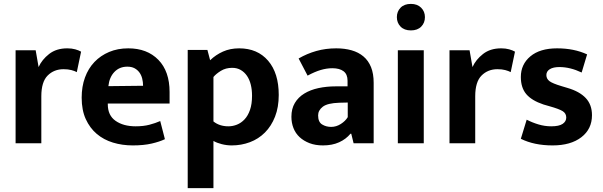

<svg xmlns="http://www.w3.org/2000/svg" viewBox="-20 -735 3091 985"><path d="M60 0V-477H163L178 -391Q195 -429 232 -458Q269 -487 325 -487Q348 -487 366 -482Q384 -477 396 -470L374 -365Q363 -371 346 -375.5Q329 -380 306 -380Q257 -380 224.5 -347.5Q192 -315 192 -241V0Z M850 -204H533V-200Q533 -143 573 -115Q613 -87 676 -87Q716 -87 746.5 -95Q777 -103 802 -114L826 -21Q799 -8 758 1.5Q717 11 661 11Q607 11 559.5 -3.5Q512 -18 476.5 -48Q441 -78 420 -124Q399 -170 399 -234Q399 -291 416 -337.5Q433 -384 464.5 -417Q496 -450 540 -468.5Q584 -487 638 -487Q735 -487 792.5 -428Q850 -369 850 -263ZM714 -295Q714 -314 709.5 -332Q705 -350 695 -363.5Q685 -377 670 -385Q655 -393 633 -393Q593 -393 567 -366Q541 -339 536 -293Z M1169 11Q1143 11 1117.5 4.5Q1092 -2 1075 -12V230H943V-479H1044L1058 -426Q1087 -454 1124 -470.5Q1161 -487 1207 -487Q1301 -487 1355.5 -423.5Q1410 -360 1410 -248Q1410 -185 1391 -136.5Q1372 -88 1339 -55Q1306 -22 1262 -5.5Q1218 11 1169 11ZM1171 -387Q1138 -387 1113 -371.5Q1088 -356 1075 -340V-112Q1106 -87 1152 -87Q1174 -87 1195.5 -95.5Q1217 -104 1234.5 -122.5Q1252 -141 1262.5 -171Q1273 -201 1273 -244Q1273 -275 1266.5 -301Q1260 -327 1247 -346Q1234 -365 1215 -376Q1196 -387 1171 -387Z M1512 -435Q1555 -460 1603 -473.5Q1651 -487 1705 -487Q1748 -487 1783.5 -477Q1819 -467 1844.5 -445.5Q1870 -424 1883.5 -390.5Q1897 -357 1897 -310V0H1794L1782 -49H1778Q1755 -21 1719.5 -5Q1684 11 1637 11Q1598 11 1568 -0.5Q1538 -12 1517 -31.5Q1496 -51 1485.5 -78Q1475 -105 1475 -136Q1475 -177 1492.5 -206.5Q1510 -236 1541 -255Q1572 -274 1613.5 -283Q1655 -292 1703 -292H1763V-321Q1763 -354 1742.5 -369.5Q1722 -385 1685 -385Q1656 -385 1625.5 -376Q1595 -367 1558 -347ZM1764 -209 1721 -208Q1660 -206 1636 -187.5Q1612 -169 1612 -143Q1612 -109 1632.5 -96.5Q1653 -84 1679 -84Q1705 -84 1728.5 -99Q1752 -114 1764 -134Z M2021 0V-477H2154V0ZM2088 -579Q2054 -579 2035 -598.5Q2016 -618 2016 -647Q2016 -676 2035 -695.5Q2054 -715 2088 -715Q2121 -715 2140.5 -695.5Q2160 -676 2160 -647Q2160 -618 2141 -598.5Q2122 -579 2088 -579Z M2286 0V-477H2389L2404 -391Q2421 -429 2458 -458Q2495 -487 2551 -487Q2574 -487 2592 -482Q2610 -477 2622 -470L2600 -365Q2589 -371 2572 -375.5Q2555 -380 2532 -380Q2483 -380 2450.5 -347.5Q2418 -315 2418 -241V0Z M2964 -363Q2905 -391 2850 -391Q2818 -391 2800.5 -380Q2783 -369 2783 -350Q2783 -331 2798.5 -319Q2814 -307 2861 -293L2891 -284Q2953 -266 2985 -232Q3017 -198 3017 -144Q3017 -73 2962.5 -31Q2908 11 2815 11Q2720 11 2652 -23L2682 -121Q2711 -106 2743 -96.5Q2775 -87 2808 -87Q2848 -87 2866.5 -99.5Q2885 -112 2885 -132Q2885 -153 2867 -164.5Q2849 -176 2799 -190L2768 -199Q2708 -219 2680 -252Q2652 -285 2652 -340Q2652 -405 2701 -446Q2750 -487 2838 -487Q2925 -487 2992 -456Z"/></svg>

Font: Mukta Mahee
Style: Bold
Weight: 700
Designer: Shuchita Grover, Noopur Datye, Girish Dalvi, Yashodeep Gholap
Foundry: Ek Type
Version: Version 2.538;PS 1.000;hotconv 16.6.51;makeotf.lib2.5.65220;